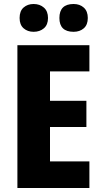

<svg xmlns="http://www.w3.org/2000/svg" viewBox="-20 -940 513 960"><path d="M427 0H67V-714H427V-583H230V-436H412V-305H230V-133H427ZM277 -850Q277 -781 348 -781Q379 -781 399 -798.5Q419 -816 419 -850Q419 -884 399 -902Q379 -920 348 -920Q277 -920 277 -850ZM78 -850Q78 -816 98 -798.5Q118 -781 148 -781Q179 -781 199.5 -798.5Q220 -816 220 -850Q220 -884 199.5 -902Q179 -920 148 -920Q118 -920 98 -902.5Q78 -885 78 -850Z"/></svg>

Font: Noto Sans Display SemiCondensed Extra
Style: Regular
Weight: 800
Width: 4
Designer: Monotype Design Team
Foundry: Monotype Imaging Inc.
Version: Version 1.900